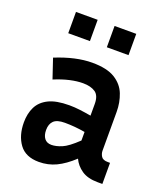

<svg xmlns="http://www.w3.org/2000/svg" viewBox="-134 -806 776 907"><g transform="rotate(20 253.5 -353.0)"><path d="M463 5Q412 5 381.5 -16Q351 -37 337 -68Q294 -28 254 -9Q214 10 168 10Q101 10 69.5 -33Q38 -76 38 -142Q38 -186 54.5 -219.5Q71 -253 109 -272Q147 -291 213 -291Q239 -291 267 -287.5Q295 -284 323 -279V-338Q323 -380 300 -395.5Q277 -411 238 -411Q208 -411 172.5 -403Q137 -395 96 -378L63 -476Q164 -517 246 -517Q320 -517 360.5 -492Q401 -467 417 -426Q433 -385 433 -338V-143Q433 -128 441.5 -114.5Q450 -101 475 -101H486V5ZM149 -144Q149 -117 161 -101.5Q173 -86 196 -86Q219 -86 248 -98Q277 -110 323 -154V-197Q271 -206 221 -206Q182 -206 165.5 -190Q149 -174 149 -144ZM200 -609H91V-716H200ZM394 -609H285V-716H394Z"/></g></svg>

Font: Inria Sans
Style: Bold
Weight: 700
Designer: Black Foundry Team
Foundry: Black Foundry
Version: Version 1.2; ttfautohint (v1.8.3)